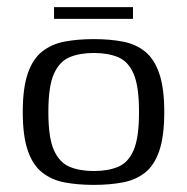

<svg xmlns="http://www.w3.org/2000/svg" viewBox="-20 -514 526 540"><path d="M244 6Q198 6 161.5 -1Q125 -8 98.5 -29Q72 -50 58 -91Q44 -132 44 -199Q44 -266 58 -307Q72 -348 98.5 -369Q125 -390 161.5 -397Q198 -404 244 -404Q289 -404 325.5 -397Q362 -390 388 -369Q414 -348 428 -307Q442 -266 442 -199Q442 -131 428 -90Q414 -49 388 -28.5Q362 -8 325.5 -1Q289 6 244 6ZM244 -33Q284 -33 312.5 -45Q341 -57 356 -92Q371 -127 371 -199Q371 -271 356 -306Q341 -341 312.5 -353Q284 -365 244 -365Q204 -365 175.5 -353Q147 -341 131.5 -306Q116 -271 116 -199Q116 -127 131.5 -92Q147 -57 175.5 -45Q204 -33 244 -33ZM132 -461V-494H354V-461Z"/></svg>

Font: Genos
Style: Regular
Weight: 400
Designer: Robert E. Leuschke
Foundry: Robert E. Leuschke
Version: Version 1.010